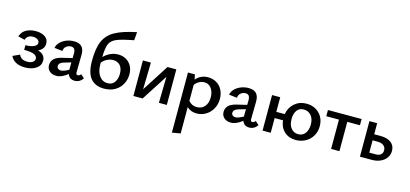

<svg xmlns="http://www.w3.org/2000/svg" viewBox="-77 -1301 4659 2181"><g transform="rotate(15 2252.5 -211.0)"><path d="M372 -121Q372 -63 320.5 -28.5Q269 6 191 6Q124 6 81 -18.5Q38 -43 21 -84L102 -121Q123 -64 199 -64Q240 -64 263 -80Q286 -96 286 -121Q286 -152 250.5 -168.5Q215 -185 132 -185V-240Q198 -240 233 -258Q268 -276 268 -302Q268 -324 247 -339.5Q226 -355 191 -355Q126 -355 107 -297L28 -316Q47 -374 96 -399.5Q145 -425 205 -425Q273 -425 314.5 -397Q356 -369 356 -318Q356 -252 286 -220Q372 -195 372 -121Z M872 -47Q834 6 775 6Q713 6 693 -51Q621 6 561 6Q510 6 479.5 -21Q449 -48 449 -92Q449 -134 478 -164.5Q507 -195 579 -211L688 -237L689 -287Q690 -325 677 -342.5Q664 -360 638 -360Q608 -360 583 -341.5Q558 -323 554 -285L459 -296Q466 -333 494.5 -362.5Q523 -392 566 -409Q609 -426 656 -426Q778 -426 776 -300L773 -91Q773 -64 793 -64Q816 -64 829 -86ZM686 -99V-108L687 -186L602 -161Q548 -145 548 -107Q548 -88 561 -77Q574 -66 594 -66Q625 -66 686 -99Z M1359 -224Q1359 -164 1331.5 -111.5Q1304 -59 1250 -26.5Q1196 6 1119 6Q1018 6 963 -58.5Q908 -123 908 -266Q908 -411 944.5 -495.5Q981 -580 1068.5 -629Q1156 -678 1319 -711L1311 -614Q1169 -587 1110.5 -562Q1052 -537 1032 -489.5Q1012 -442 1010 -336Q1087 -411 1180 -411Q1228 -411 1269 -389.5Q1310 -368 1334.5 -325.5Q1359 -283 1359 -224ZM1253 -202Q1253 -267 1222.5 -301Q1192 -335 1141 -335Q1105 -335 1070 -318Q1035 -301 1010 -270V-249Q1010 -164 1047 -114Q1084 -64 1144 -64Q1198 -64 1225.5 -104Q1253 -144 1253 -202Z M1859 0H1766L1772 -307L1575 0H1466V-418H1560L1553 -102L1755 -418H1859Z M2424 -221Q2424 -157 2395 -105Q2366 -53 2317 -23.5Q2268 6 2209 6Q2139 6 2095 -38V272L1996 289V-418H2077L2090 -360Q2146 -425 2232 -425Q2289 -425 2333 -398.5Q2377 -372 2400.5 -325.5Q2424 -279 2424 -221ZM2319 -212Q2319 -275 2288.5 -317Q2258 -359 2207 -359Q2177 -359 2147.5 -344.5Q2118 -330 2095 -299V-111Q2113 -88 2138 -76Q2163 -64 2193 -64Q2251 -64 2285 -104Q2319 -144 2319 -212Z M2925 -47Q2887 6 2828 6Q2766 6 2746 -51Q2674 6 2614 6Q2563 6 2532.5 -21Q2502 -48 2502 -92Q2502 -134 2531 -164.5Q2560 -195 2632 -211L2741 -237L2742 -287Q2743 -325 2730 -342.5Q2717 -360 2691 -360Q2661 -360 2636 -341.5Q2611 -323 2607 -285L2512 -296Q2519 -333 2547.5 -362.5Q2576 -392 2619 -409Q2662 -426 2709 -426Q2831 -426 2829 -300L2826 -91Q2826 -64 2846 -64Q2869 -64 2882 -86ZM2739 -99V-108L2740 -186L2655 -161Q2601 -145 2601 -107Q2601 -88 2614 -77Q2627 -66 2647 -66Q2678 -66 2739 -99Z M3600 -216Q3600 -151 3570 -100.5Q3540 -50 3488.5 -22Q3437 6 3375 6Q3293 6 3240 -43Q3187 -92 3179 -173H3081V0H2985V-418H3081V-246H3180Q3194 -327 3251.5 -376Q3309 -425 3391 -425Q3451 -425 3498.5 -398.5Q3546 -372 3573 -324.5Q3600 -277 3600 -216ZM3497 -208Q3497 -276 3463 -314.5Q3429 -353 3376 -353Q3324 -353 3296.5 -314Q3269 -275 3269 -213Q3269 -143 3301.5 -104Q3334 -65 3385 -65Q3439 -65 3468 -105.5Q3497 -146 3497 -208Z M4038 -345H3889V0H3791V-345H3642V-418H4038Z M4465 -157Q4465 -111 4440 -75.5Q4415 -40 4370.5 -20Q4326 0 4269 0H4130V-418H4221V-288H4296Q4375 -288 4420 -253.5Q4465 -219 4465 -157ZM4377 -139Q4377 -176 4351 -196.5Q4325 -217 4278 -217H4221V-72H4297Q4335 -72 4356 -90Q4377 -108 4377 -139Z"/></g></svg>

Font: Ysabeau Semibold
Style: Regular
Weight: 600
Designer: Christian Thalmann (Catharsis Fonts)
Version: Version 0.003